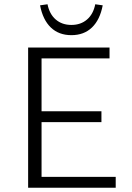

<svg xmlns="http://www.w3.org/2000/svg" viewBox="-20 -881 621 901"><path d="M168 -856 203 -861Q212 -815 241.5 -789.5Q271 -764 315 -764Q359 -764 388.5 -789.5Q418 -815 427 -861L462 -856Q449 -788 411.5 -752Q374 -716 315 -716Q256 -716 218.5 -752Q181 -788 168 -856ZM523 -51V0H112V-658H494V-607H175V-359H456V-308H175V-51Z"/></svg>

Font: Ysabeau Infant Semilight
Style: Regular
Weight: 300
Designer: Christian Thalmann (Catharsis Fonts)
Version: Version 0.003